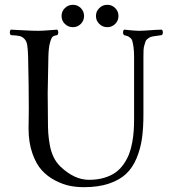

<svg xmlns="http://www.w3.org/2000/svg" viewBox="-20 -774 708 804"><path d="M251.7 -673.8Q237.8 -687.5 237.8 -707Q237.8 -726.6 251.7 -740.2Q265.6 -753.9 285.2 -753.9Q304.7 -753.9 318.4 -740.2Q332 -726.6 332 -707Q332 -687.5 318.4 -673.8Q304.7 -660.2 285.2 -660.2Q265.6 -660.2 251.7 -673.8ZM395.8 -673.8Q381.8 -687.5 381.8 -707Q381.8 -726.6 395.8 -740.2Q409.7 -753.9 429.2 -753.9Q448.7 -753.9 462.4 -740.2Q476.1 -726.6 476.1 -707Q476.1 -687.5 462.4 -673.8Q448.7 -660.2 429.2 -660.2Q409.7 -660.2 395.8 -673.8ZM180.7 -269Q180.7 -239.3 182.1 -217Q183.6 -194.8 188.5 -167Q193.4 -139.2 204.6 -116Q215.8 -92.8 233.4 -76.2Q291.5 -21 352.5 -21Q387.7 -21 416.3 -29.5Q444.8 -38.1 464.1 -52Q483.4 -65.9 497.8 -86.7Q512.2 -107.4 520.5 -128.9Q528.8 -150.4 533.7 -177.5Q538.6 -204.6 540 -227.3Q541.5 -250 541.5 -276.9V-536.1Q541.5 -560.5 539.1 -576.9Q536.6 -593.3 534.2 -602.1Q531.7 -610.8 524.7 -616.2Q517.6 -621.6 513.9 -622.8Q510.3 -624 499.5 -627Q495.1 -631.3 495.1 -638.4Q495.1 -645.5 499.5 -649.9Q545.9 -645 560.5 -645Q579.6 -645 606.4 -647.2Q633.3 -649.4 657.7 -649.9Q662.1 -645.5 662.1 -638.4Q662.1 -631.3 657.7 -627L636.7 -624Q630.9 -623.5 620.4 -621.6Q609.9 -619.6 606.4 -617.2L596.7 -610.4Q590.8 -605.5 589.1 -599.6Q587.4 -593.8 584.5 -584.5Q581.5 -575.2 581.1 -563.5Q580.6 -551.8 580.6 -536.1V-294.9Q580.6 -237.8 574.5 -194.3Q568.4 -150.9 551.8 -111.1Q535.2 -71.3 507.8 -45.7Q480.5 -20 436 -5.1Q391.6 9.8 331.5 9.8Q301.3 9.8 272.5 4.2Q243.7 -1.5 211.4 -18.1Q179.2 -34.7 155.3 -60.8Q131.3 -86.9 115.5 -132.1Q99.6 -177.2 99.6 -235.8Q99.6 -251 100.1 -274.4Q100.6 -297.9 100.6 -320.8Q100.6 -411.6 97.7 -536.1Q96.7 -568.4 94 -585.2Q91.3 -602.1 81.8 -611.6Q72.3 -621.1 61 -623.3Q49.8 -625.5 25.4 -627Q21 -631.3 21 -638.4Q21 -645.5 25.4 -649.9Q38.6 -649.4 76.4 -647.2Q114.3 -645 139.6 -645Q158.2 -645 188 -647.5Q217.8 -649.9 219.7 -649.9Q224.1 -645.5 224.1 -638.4Q224.1 -631.3 219.7 -627Q207.5 -625.5 201.2 -620.8Q194.8 -616.2 189.5 -595.7Q183.6 -576.2 182.6 -536.1Q180.7 -460.9 179.7 -382.8Q179.7 -369.6 180.2 -331.3Q180.7 -293 180.7 -269Z"/></svg>

Font: Linux Libertine Display G
Style: Regular
Weight: 400
Designer: Philipp H. Poll
Foundry: Philipp H. Poll
Version: Version 5.0.9